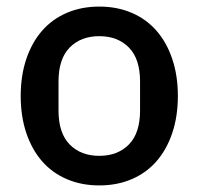

<svg xmlns="http://www.w3.org/2000/svg" viewBox="-20 -552 604 584"><path d="M282 12Q228 12 183.5 -7Q139 -26 108 -61.5Q77 -97 60 -147.5Q43 -198 43 -260Q43 -322 60 -372.5Q77 -423 108 -458.5Q139 -494 183.5 -513Q228 -532 282 -532Q336 -532 380.5 -513Q425 -494 456 -458.5Q487 -423 504 -372.5Q521 -322 521 -260Q521 -198 504 -147.5Q487 -97 456 -61.5Q425 -26 380.5 -7Q336 12 282 12ZM282 -78Q338 -78 372 -112.5Q406 -147 406 -216V-304Q406 -373 372 -407.5Q338 -442 282 -442Q226 -442 192 -407.5Q158 -373 158 -304V-216Q158 -147 192 -112.5Q226 -78 282 -78Z"/></svg>

Font: IBM Plex Sans Hebrew Medium
Style: Regular
Weight: 500
Designer: Mike Abbink, Paul van der Laan, Pieter van Rosmalen, Yanek Iontef
Foundry: Bold Monday
Version: Version 1.2